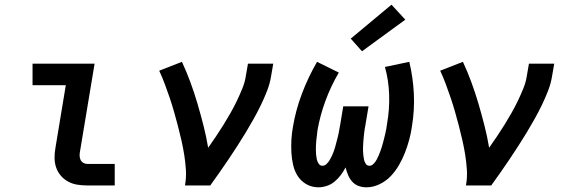

<svg xmlns="http://www.w3.org/2000/svg" viewBox="-20 -792 2440 820"><path d="M352 0Q330 0 309 -3.5Q288 -7 270 -17Q252 -27 239 -42.5Q226 -58 219.5 -77.5Q213 -97 213 -118.5Q213 -140 217 -162L261 -428H119V-520H384L322 -147Q320 -138 320 -128.5Q320 -119 323.5 -110.5Q327 -102 335 -97Q343 -92 352 -92H470V0Z M770 0Q776 -33 774 -65.5Q772 -98 767 -129.5Q762 -161 755 -192Q748 -223 740 -253.5Q732 -284 723.5 -314Q715 -344 705 -373.5Q695 -403 684 -432.5Q673 -462 660 -490L757 -528Q777 -485 793.5 -440Q810 -395 823.5 -349Q837 -303 849 -256Q861 -209 869 -161Q886 -185 902.5 -209.5Q919 -234 934.5 -259Q950 -284 964.5 -309.5Q979 -335 991.5 -361Q1004 -387 1015 -414Q1026 -441 1030 -468L1039 -520H1147L1138 -468Q1133 -436 1121 -405Q1109 -374 1094.5 -344Q1080 -314 1063.5 -284.5Q1047 -255 1029.5 -226Q1012 -197 993.5 -168.5Q975 -140 956 -111.5Q937 -83 917.5 -55.5Q898 -28 878 0Z M1340 8Q1312 8 1289 -5Q1266 -18 1252 -39.5Q1238 -61 1232 -87Q1226 -113 1224.5 -140Q1223 -167 1224.5 -194.5Q1226 -222 1231 -250Q1243 -322 1269.5 -392Q1296 -462 1334 -528L1427 -482Q1393 -424 1370 -361.5Q1347 -299 1336 -236Q1335 -225 1333.5 -214.5Q1332 -204 1331 -193.5Q1330 -183 1329.5 -173Q1329 -163 1329 -152.5Q1329 -142 1330 -131.5Q1331 -121 1333 -111.5Q1335 -102 1341 -93Q1347 -84 1357 -84Q1367 -84 1375 -92Q1383 -100 1388 -108.5Q1393 -117 1397.5 -126.5Q1402 -136 1405.5 -145.5Q1409 -155 1411.5 -164.5Q1414 -174 1416.5 -183.5Q1419 -193 1421.5 -202.5Q1424 -212 1426 -221.5Q1428 -231 1429.5 -240.5Q1431 -250 1433 -260L1446 -338H1554L1541 -260Q1539 -250 1537.5 -240.5Q1536 -231 1535 -221.5Q1534 -212 1533 -202.5Q1532 -193 1531.5 -183.5Q1531 -174 1530.5 -164.5Q1530 -155 1530.5 -145.5Q1531 -136 1532 -127Q1533 -118 1535 -109Q1537 -100 1542.5 -92Q1548 -84 1558 -84Q1567 -84 1575 -92Q1583 -100 1588 -109Q1593 -118 1597 -127.5Q1601 -137 1604.5 -146.5Q1608 -156 1611 -165.5Q1614 -175 1616.5 -185Q1619 -195 1621.5 -204.5Q1624 -214 1626 -223.5Q1628 -233 1630 -243Q1632 -253 1633 -263Q1644 -325 1642 -387Q1640 -449 1624 -506L1728 -528Q1744 -462 1747.5 -392Q1751 -322 1739 -250Q1735 -222 1727.5 -194.5Q1720 -167 1709.5 -140Q1699 -113 1684 -87Q1669 -61 1648.5 -39.5Q1628 -18 1600.5 -5Q1573 8 1545 8Q1527 8 1511 2Q1495 -4 1484 -16.5Q1473 -29 1466.5 -44.5Q1460 -60 1456 -77Q1447 -60 1435.5 -44.5Q1424 -29 1409 -16.5Q1394 -4 1375.5 2Q1357 8 1340 8ZM1526 -573 1478 -627 1652 -772 1711 -708Z M1970 0Q1976 -33 1974 -65.5Q1972 -98 1967 -129.5Q1962 -161 1955 -192Q1948 -223 1940 -253.5Q1932 -284 1923.5 -314Q1915 -344 1905 -373.5Q1895 -403 1884 -432.5Q1873 -462 1860 -490L1957 -528Q1977 -485 1993.5 -440Q2010 -395 2023.5 -349Q2037 -303 2049 -256Q2061 -209 2069 -161Q2086 -185 2102.5 -209.5Q2119 -234 2134.5 -259Q2150 -284 2164.5 -309.5Q2179 -335 2191.5 -361Q2204 -387 2215 -414Q2226 -441 2230 -468L2239 -520H2347L2338 -468Q2333 -436 2321 -405Q2309 -374 2294.5 -344Q2280 -314 2263.5 -284.5Q2247 -255 2229.5 -226Q2212 -197 2193.5 -168.5Q2175 -140 2156 -111.5Q2137 -83 2117.5 -55.5Q2098 -28 2078 0Z"/></svg>

Font: Iosevka SS04 SmBd Ex Obl
Style: Regular
Weight: 600
Width: 7
Italic angle: -9°
Monospace: yes
Designer: Belleve Invis
Foundry: Belleve Invis
Version: Version 19.0.0; ttfautohint (v1.8.4)